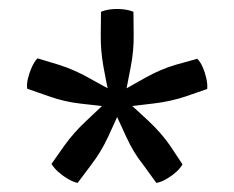

<svg xmlns="http://www.w3.org/2000/svg" viewBox="-20 -677 516 423"><path d="M202.5 -651Q211.5 -655 224.8 -656.5Q238 -658 251.2 -656.5Q264.5 -655 274 -651L274.5 -600Q275 -565.5 268 -529.5Q261 -493.5 255.5 -465Q246 -454 238 -454Q229 -454 221 -465Q214.5 -493.5 208 -529.5Q201.5 -565.5 202 -600ZM40 -481.5Q38.5 -491 41.5 -503.8Q44.5 -516.5 50 -528.8Q55.5 -541 62.5 -548.5L110.5 -534Q143.5 -523.5 175.5 -505.5Q207.5 -487.5 233.5 -474Q241 -461.5 238 -454Q236.5 -450 233 -446.5Q229.5 -443 222 -441.5Q193 -444.5 156.8 -448.8Q120.5 -453 87.5 -465ZM151 -274Q141.5 -276 130.2 -282.5Q119 -289 109 -297.8Q99 -306.5 93.5 -316L122 -356.5Q142.5 -385 169.5 -410.2Q196.5 -435.5 217 -455Q231 -459.5 238 -454Q241.5 -451.5 243.8 -447Q246 -442.5 245.5 -435.5Q233.5 -408.5 218 -375.2Q202.5 -342 181 -314ZM382 -315Q377.5 -306.5 368 -298Q358.5 -289.5 347 -282.8Q335.5 -276 324.5 -274L295.5 -314Q273.5 -341.5 258.5 -374.8Q243.5 -408 231 -434.5Q231 -448.5 238 -454Q241.5 -456.5 246.8 -457.2Q252 -458 258.5 -455Q280.5 -435.5 307.5 -410.2Q334.5 -385 354.5 -356.5ZM414.5 -547.5Q421 -541.5 426.2 -529.8Q431.5 -518 434.5 -504.8Q437.5 -491.5 436.5 -481L389 -464.5Q356 -453.5 319.8 -449.2Q283.5 -445 255.5 -441.5Q241.5 -445.5 238 -454Q234.5 -463 243 -473.5Q269 -488.5 301 -506.2Q333 -524 366 -534Z"/></svg>

Font: Signika SC
Style: Regular
Weight: 300
Designer: Anna Giedryś
Foundry: Anna Giedryś
Version: Version 2.000